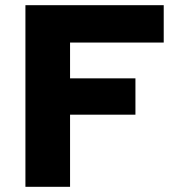

<svg xmlns="http://www.w3.org/2000/svg" viewBox="-20 -720 703 740"><path d="M78 0V-700H611V-556H250V-418H502V-278H250V0Z"/></svg>

Font: Red Hat Text
Style: Bold
Weight: 700
Designer: Pentagram, MCKL
Foundry: MCKL
Version: Version 1.030